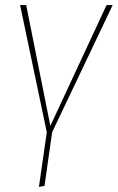

<svg xmlns="http://www.w3.org/2000/svg" viewBox="-20 -539 463 755"><path d="M399 -519H423L185 -19L155 192L133 196L164 -19L59 -519H83L178 -44Z"/></svg>

Font: Fira Sans Condensed Thin
Style: Italic
Weight: 250
Width: 3
Italic angle: -8°
Designer: Carrois Corporate & Edenspiekermann AG
Foundry: Carrois Corporate GbR & Edenspiekermann AG
Version: Version 4.203